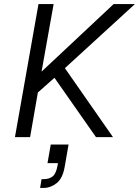

<svg xmlns="http://www.w3.org/2000/svg" viewBox="-20 -670 679 938"><path d="M168 -650H242L183 -320L535 -650H639L297 -337L532 0H449L246 -290L165 -218L127 0H53ZM228 36H315L296 145Q286 202 256.5 225Q227 248 195 248H176L183 205H196Q220 205 237 192Q254 179 261 139L263 127H212Z"/></svg>

Font: Overused Grotesk
Style: Italic
Weight: 400
Italic angle: -10°
Version: Version 0.003